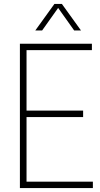

<svg xmlns="http://www.w3.org/2000/svg" viewBox="-20 -964 513 984"><path d="M82 0V-740H451V-707H116V-33H456V0ZM112 -364V-397H406V-364ZM161 -808 259 -944H297L395 -808H360L274 -929H282L196 -808Z"/></svg>

Font: Encode Sans SC Condensed Thin
Style: Regular
Weight: 100
Width: 3
Designer: Multiple Designers
Foundry: Impallari Type
Version: Version 3.002